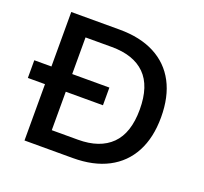

<svg xmlns="http://www.w3.org/2000/svg" viewBox="-122 -847 1051 990"><g transform="rotate(20 403.5 -352.5)"><path d="M107 0V-705H372Q486 -705 565.5 -663.5Q645 -622 686.5 -543.5Q728 -465 728 -353Q728 -241 686 -162Q644 -83 564.5 -41.5Q485 0 372 0ZM221 -98H365Q484 -98 547.5 -161Q611 -224 611 -353Q611 -482 548 -544.5Q485 -607 365 -607H221ZM13 -309V-406H425V-309Z"/></g></svg>

Font: Nunito Sans 6pt SemiBold
Style: Regular
Weight: 600
Version: Version 3.101;gftools[0.9.27]